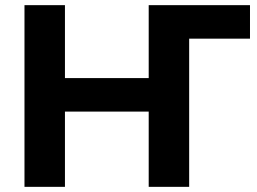

<svg xmlns="http://www.w3.org/2000/svg" viewBox="-20 -725 999 745"><path d="M75 0V-705H232V-422H557V-705H950V-575H714V0H557V-292H232V0Z"/></svg>

Font: Nunito Sans 11pt ExtraBold
Style: Regular
Weight: 800
Version: Version 3.101;gftools[0.9.27]